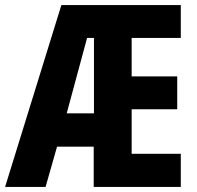

<svg xmlns="http://www.w3.org/2000/svg" viewBox="-23 -734 775 754"><path d="M687 0V-130H494V-305H673V-434H494V-585H687V-714H218L-3 0H156L201 -158H345V0ZM239 -289 319 -585H346V-289Z"/></svg>

Font: Noto Sans Gurmukhi UI ExtraCondensed ExtraBold
Style: Regular
Weight: 800
Width: 2
Designer: Jelle Bosma - Monotype Design Team
Foundry: Monotype Imaging Inc.
Version: Version 2.004